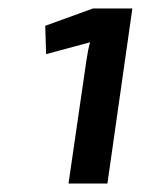

<svg xmlns="http://www.w3.org/2000/svg" viewBox="-20 -794 333 454"><path d="M234 -360H142L184 -649Q188 -677 193 -694L89 -666L87 -733L200 -774H293Z"/></svg>

Font: Exo 2.0 Semi Bold
Style: Italic
Weight: 600
Italic angle: -8°
Designer: Natanael Gama
Version: Version 1.001;PS 001.001;hotconv 1.0.70;makeotf.lib2.5.58329